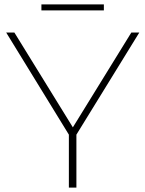

<svg xmlns="http://www.w3.org/2000/svg" viewBox="-20 -847 656 867"><path d="M291 0V-239L8 -700H45L309 -272L573 -700H609L325 -239V0ZM167 -800V-827H449V-800Z"/></svg>

Font: Montserrat Thin ExtraLight
Style: Regular
Weight: 250
Version: Version 9.000